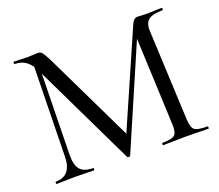

<svg xmlns="http://www.w3.org/2000/svg" viewBox="-107 -775 1054 926"><g transform="rotate(-20 420.0 -312.5)"><path d="M816 -12Q818 -12 818 -6Q818 0 816 0Q801 0 760.5 -1Q720 -2 696 -2Q672 -2 634.5 -1Q597 0 584 0Q581 0 581 -6Q581 -12 584 -12Q633 -12 647 -25Q661 -38 659 -81L640 -526L416 -7Q414 -3 408 -3Q402 -3 400 -7L151 -524L143 -112Q142 -59 161.5 -35.5Q181 -12 228 -12Q231 -12 231 -6Q231 0 228 0Q214 0 182 -1Q150 -2 131 -2Q112 -2 80.5 -1Q49 0 37 0Q34 0 34 -6Q34 -12 37 -12Q118 -12 119 -112L128 -567Q98 -613 44 -613Q41 -613 41 -619Q41 -625 44 -625Q56 -625 80 -624Q104 -623 112 -623Q126 -623 144.5 -624Q163 -625 167 -625Q180 -625 188 -615.5Q196 -606 213 -573L435 -113L648 -600Q659 -625 678 -625Q681 -625 694.5 -624Q708 -623 719 -623Q739 -623 765 -624Q791 -625 803 -625Q805 -625 805 -619Q805 -613 803 -613Q753 -613 731.5 -597.5Q710 -582 711 -542L732 -81Q734 -37 748.5 -24.5Q763 -12 816 -12Z"/></g></svg>

Font: Cormorant Garamond Book
Style: Regular
Weight: 500
Designer: Christian Thalmann (Catharsis Fonts)
Version: Version 1.000;PS 002.000;hotconv 1.0.88;makeotf.lib2.5.64775